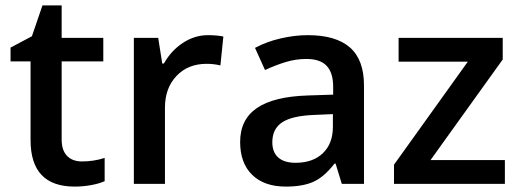

<svg xmlns="http://www.w3.org/2000/svg" viewBox="-20 -680 1922 710"><path d="M208 -164V-453H362V-540H208V-660H137L98 -546L19 -504V-453H93V-162Q93 10 256 10Q287 10 317 4.5Q347 -1 367 -10V-96Q327 -83 283 -83Q248 -83 228 -103.5Q208 -124 208 -164Z M586 -445H580L565 -540H475V0H590V-282Q590 -354 632.5 -399Q675 -444 744 -444Q771 -444 795 -438L806 -545Q781 -550 749 -550Q700 -550 656.5 -521.5Q613 -493 586 -445Z M1326 -364Q1326 -459 1274 -504.5Q1222 -550 1118 -550Q1070 -550 1018 -538Q966 -526 923 -503L960 -421Q1001 -440 1038 -451Q1075 -462 1113 -462Q1164 -462 1188 -436.5Q1212 -411 1212 -359V-330L1119 -327Q992 -323 930 -280.5Q868 -238 868 -155Q868 -77 912.5 -33.5Q957 10 1037 10Q1100 10 1139.5 -8Q1179 -26 1217 -75H1221L1244 0H1326ZM987 -154Q987 -204 1024 -228Q1061 -252 1142 -255L1211 -258V-211Q1211 -149 1174 -113.5Q1137 -78 1073 -78Q1031 -78 1009 -97.5Q987 -117 987 -154Z M1572 -88 1839 -460V-540H1454V-452H1710L1437 -71V0H1847V-88Z"/></svg>

Font: OpenSansMMV
Style: Semibold
Weight: 600
Designer: Steve Matteson
Foundry: Ascender Corporation
Version: Version 6.000